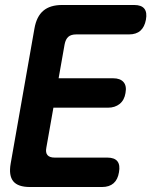

<svg xmlns="http://www.w3.org/2000/svg" viewBox="-20 -750 640 770"><path d="M215.1 -436.1H433.7Q462.1 -436.1 475.4 -420.8Q488.7 -405.5 483.3 -377.1Q478.9 -348.7 460.1 -333.4Q441.2 -318.1 412.8 -318.1H194.2L165.9 -158Q161.9 -138 170.4 -128Q178.9 -118 198.9 -118H410.1Q439.2 -118 450.9 -103.1Q462.5 -88.1 457.1 -59Q452.4 -29.9 435.4 -15Q418.3 0 389.2 0H100Q52 0 33.2 -23Q14.4 -46 22.8 -94L118.2 -636Q126.6 -684 153.8 -707Q181 -730 229 -730H518.2Q547.3 -730 559 -715Q570.6 -700.1 565.2 -671Q559.8 -641.9 543.1 -626.9Q526.4 -612 497.3 -612H286.1Q264.7 -612 253.9 -602.3Q243.1 -592.7 239.1 -572Z"/></svg>

Font: Maple Mono
Style: Italic
Weight: 400
Italic angle: -10°
Monospace: yes
Designer: subframe7536
Version: Version 7.300